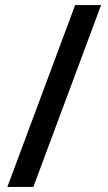

<svg xmlns="http://www.w3.org/2000/svg" viewBox="-20 -734 426 754"><path d="M9 0 275 -714H377L111 0Z"/></svg>

Font: Noto Sans Adlam Medium
Style: Regular
Weight: 500
Version: Version 3.001